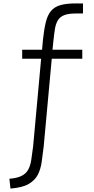

<svg xmlns="http://www.w3.org/2000/svg" viewBox="-20 -921 543 1110"><path d="M34.3 112.5Q79.7 108.7 105.2 95.6Q130.8 82.5 143.2 59.6Q155.7 36.7 160.8 2.8Q165.8 -31 171.5 -74.8L217.8 -581.3H108.3V-633.3H223.2L228.3 -690.7Q234.7 -751.5 244.7 -792.2Q254.7 -833 274.3 -857Q294 -881 328.8 -891.2Q363.7 -901.5 420.7 -901.2L459.8 -901V-843H417.8Q374.8 -843 350.6 -833.1Q326.3 -823.2 314.4 -803.4Q302.5 -783.7 297.7 -753.9Q292.8 -724.2 288.7 -684L283.5 -633.3H455.7V-581.3H279.2L232.5 -73.2Q226.5 -27.7 221.2 13.5Q215.8 54.7 199.4 87.7Q183 120.7 146.4 142.2Q109.8 163.7 40.5 169.2Z"/></svg>

Font: Matangi Light
Style: Regular
Weight: 300
Designer: Prashant Pant
Foundry: The Graphic Ant
Version: Version 3.002